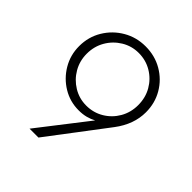

<svg xmlns="http://www.w3.org/2000/svg" viewBox="-190 -819 947 947"><g transform="rotate(45 283.5 -346.0)"><path d="M166 0 385 -282 403 -284Q387 -269 367 -258Q347 -247 324 -241Q301 -235 273 -235Q213 -235 162.5 -265.5Q112 -296 81.5 -347.5Q51 -399 51 -461Q51 -525 82.5 -577.5Q114 -630 167 -661Q220 -692 284 -692Q349 -692 401.5 -661.5Q454 -631 484.5 -579Q515 -527 515 -463Q515 -379 457 -302L228 0ZM283 -278Q333 -278 374 -302.5Q415 -327 439 -368.5Q463 -410 463 -461Q463 -513 439 -554.5Q415 -596 374 -620.5Q333 -645 283 -645Q234 -645 193 -620Q152 -595 128 -553.5Q104 -512 104 -461Q104 -411 128 -369.5Q152 -328 193 -303Q234 -278 283 -278Z"/></g></svg>

Font: Outfit Thin ExtraLight
Style: Regular
Weight: 250
Version: Version 1.100;gftools[0.9.27]